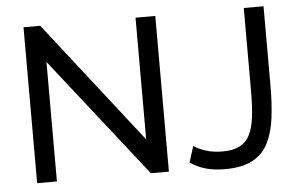

<svg xmlns="http://www.w3.org/2000/svg" viewBox="-51 -785 1356 871"><g transform="rotate(-5 627.5 -349.5)"><path d="M175 -544V0H85V-710H161L595 -155V-709H685V0H603ZM805 -106Q824 -93 857.5 -81.5Q891 -70 937 -70Q984 -70 1014 -85.5Q1044 -101 1060 -132.5Q1076 -164 1082 -213Q1088 -262 1088 -329V-710H1178V-349Q1178 -270 1170 -204Q1162 -138 1138 -89.5Q1114 -41 1066.5 -15Q1019 11 940 11Q890 11 852 0Q814 -11 782 -33Z"/></g></svg>

Font: Raleway Thin Medium
Style: Regular
Weight: 500
Version: Version 4.026